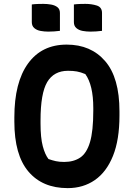

<svg xmlns="http://www.w3.org/2000/svg" viewBox="-20 -950 690 990"><path d="M324 -720Q449 -720 522.5 -634.5Q596 -549 596 -376V-354Q596 -229 562.5 -146Q529 -63 469 -21.5Q409 20 329 20Q199 20 126.5 -65.5Q54 -151 54 -323V-345Q54 -525 124.5 -622.5Q195 -720 324 -720ZM189 -313Q189 -240 200.5 -196.5Q212 -153 230 -130Q250 -123 268 -119Q286 -115 311 -115Q360 -115 393.5 -137.5Q427 -160 444 -217Q461 -274 461 -379V-393Q461 -511 420 -568Q396 -578 376.5 -581.5Q357 -585 331 -585Q258 -585 223.5 -527Q189 -469 189 -329ZM144 -927Q158 -929 174 -929.5Q190 -930 203 -930Q224 -930 243.5 -926.5Q263 -923 276 -913Q289 -903 289 -883V-791Q275 -789 259 -788Q243 -787 229 -787Q209 -787 189.5 -790.5Q170 -794 157 -805Q144 -816 144 -836ZM361 -927Q375 -929 391 -929.5Q407 -930 420 -930Q452 -930 479 -921.5Q506 -913 506 -883V-791Q492 -789 476 -788Q460 -787 446 -787Q426 -787 406.5 -790.5Q387 -794 374 -805Q361 -816 361 -836Z"/></svg>

Font: Recursive Sn Csl St
Style: Bold
Weight: 700
Version: Version 1.079;hotconv 1.0.112;makeotfexe 2.5.65598; ttfautoh